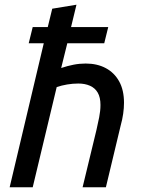

<svg xmlns="http://www.w3.org/2000/svg" viewBox="-20 -796 603 816"><path d="M21 0 166 -612H102L119 -681H183L202 -759L305 -776L282 -681H440L423 -612H266L240 -507Q267 -516 292.5 -521Q318 -526 344 -526Q393 -526 429.5 -506.5Q466 -487 486.5 -450Q507 -413 507 -359Q507 -337 503.5 -312.5Q500 -288 493 -263L430 0H331L390 -244Q396 -270 401.5 -297.5Q407 -325 407 -350Q407 -382 395.5 -402Q384 -422 362.5 -431.5Q341 -441 313 -441Q289 -441 265.5 -437Q242 -433 221 -426L119 0Z"/></svg>

Font: Ubuntu Sans Medium
Style: Italic
Weight: 500
Italic angle: -13.5°
Designer: Dalton Maag Ltd
Foundry: Dalton Maag Ltd
Version: Version 1.006